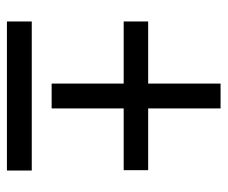

<svg xmlns="http://www.w3.org/2000/svg" viewBox="-70 -572 642 541"><g transform="rotate(90 250.5 -301.0)"><path d="M285 -602H215V-398H40V-329H215V-126H285V-329H459V-398H285ZM460 0V-70H40V0Z"/></g></svg>

Font: Noto Sans UI SemiCondensed
Style: Regular
Weight: 400
Width: 4
Designer: Monotype Design Team
Foundry: Monotype Imaging Inc.
Version: 1.001